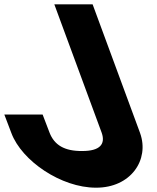

<svg xmlns="http://www.w3.org/2000/svg" viewBox="-128 -805 728 890"><path d="M155.1 -700 123.8 -785H301.3L332.6 -700L521.1 -189L521.4 -188C566.1 -64 477.8 66 316.5 65C155.5 65 -26.7 -59 -75.2 -188L-107.9 -274H69.6L101.7 -190C123.9 -133 170.2 -104 253.8 -105C335.4 -105 361.6 -137 343.6 -189Z"/></svg>

Font: Nordica Plus
Style: NordicaClassicBkExtOpObl
Weight: 900
Version: Version 1.01